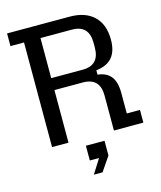

<svg xmlns="http://www.w3.org/2000/svg" viewBox="-130 -784 915 1091"><g transform="rotate(-15 327.5 -238.5)"><path d="M96.2 0V-615.4H16.4V-690H385Q476.4 -690 526.9 -641.5Q577.4 -593 577.4 -503.2Q577.4 -435.6 546.1 -399.2Q514.8 -362.8 452.2 -356.4V-330.6Q504.4 -325.2 530.1 -292.4Q555.8 -259.6 555.8 -196.8V-74.6H633.4V0H460.2V-206Q460.2 -309.4 360.2 -309.4H193V0ZM378 -379.6Q477.4 -379.6 477.4 -484V-511.4Q477.4 -615.4 378 -615.4H193V-379.6ZM285 213 338.2 129H283.8V42.4H393.4V129L336 213Z"/></g></svg>

Font: Mozilla Headline ExtraLight
Style: Regular
Weight: 200
Designer: Studio DRAMA
Foundry: Studio DRAMA
Version: Version 1.000